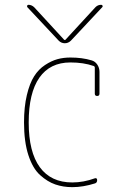

<svg xmlns="http://www.w3.org/2000/svg" viewBox="-20 -770 540 800"><path d="M281.2 9.8Q243.2 9.8 210.4 -1.5Q177.7 -12.7 147 -40.5Q116.2 -68.4 98.1 -124Q80.1 -179.7 80.1 -259.8Q80.1 -324.2 91.8 -373.5Q103.5 -422.9 122.1 -452.1Q140.6 -481.4 167.5 -499Q194.3 -516.6 219.2 -523.4Q244.1 -530.3 273.4 -530.3Q322.3 -530.3 361.3 -518.6Q376 -514.6 385.3 -501Q394.5 -487.3 394.5 -470.7V-379.9Q394.5 -370.1 384.8 -370.1Q375 -370.1 375 -379.9V-488.3Q375 -493.2 370.1 -495.1Q328.1 -509.8 273.4 -509.8Q188.5 -509.8 144 -446.3Q99.6 -382.8 99.6 -259.8Q99.6 -136.7 146 -73.2Q192.4 -9.8 281.2 -9.8Q328.1 -9.8 376 -27.3Q379.9 -28.3 382.3 -26.4Q384.8 -24.4 384.8 -19.5Q384.8 -8.8 376 -5.9Q326.2 9.8 281.2 9.8ZM224.6 -600.6 93.8 -740.2Q91.8 -743.2 93.3 -746.6Q94.7 -750 98.6 -750Q111.3 -750 122.1 -740.2L248 -603.5H250H252L377.9 -740.2Q387.7 -750 401.4 -750Q405.3 -750 407.2 -746.6Q409.2 -743.2 406.2 -740.2L275.4 -600.6Q264.6 -589.8 250 -589.8Q235.4 -589.8 224.6 -600.6Z"/></svg>

Font: Rounded Mgen+ 1mn thin
Style: Regular
Weight: 100
Designer: [Source Han Sans]
Ryoko NISHIZUKA  (kana & ideographs); Paul D. Hunt (Latin, Greek & Cyrillic); Wenlong ZHANG  (bopomofo
Version: Version 1.059.20150602